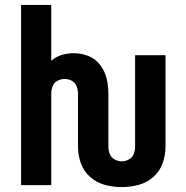

<svg xmlns="http://www.w3.org/2000/svg" viewBox="-20 -755 760 783"><path d="M476 8Q511 8 545 -1Q579 -10 605.5 -33.5Q632 -57 643.5 -90Q655 -123 655 -158V-530H531V-158Q531 -142 525.5 -127.5Q520 -113 506 -105Q492 -97 476 -97Q461 -97 447 -105Q433 -113 427.5 -127.5Q422 -142 422 -158V-373Q422 -404 415 -434Q408 -464 389 -489.5Q370 -515 341 -526.5Q312 -538 281 -538Q256 -538 232 -531Q208 -524 189 -507V-735H66V0H189V-373Q189 -388 194.5 -403Q200 -418 214 -425.5Q228 -433 244 -433Q259 -433 273 -425.5Q287 -418 292.5 -403Q298 -388 298 -373V-158Q298 -123 309.5 -90Q321 -57 347.5 -33.5Q374 -10 408 -1Q442 8 476 8Z"/></svg>

Font: Iosevka Sparkle
Style: Bold
Weight: 700
Designer: Belleve Invis
Foundry: Belleve Invis
Version: Version 4.5.0; ttfautohint (v1.8.3)